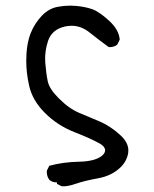

<svg xmlns="http://www.w3.org/2000/svg" viewBox="-20 -532 540 675"><path d="M196.3 122.6Q199.2 123 204.6 123Q210 123 220.9 121.1Q231.9 119.1 247.1 113.8Q279.3 103 322.8 95.2Q373.5 86.4 404.8 55.2Q426.3 33.7 430.7 5.4Q431.2 1 431.2 -3.4Q431.2 -31.7 402.3 -57.6Q367.7 -88.9 331.5 -104.5L259.3 -134.8Q222.2 -150.4 186.5 -186.5Q153.8 -218.8 147.9 -246.1Q142.1 -273.9 139.2 -311Q138.7 -318.4 138.7 -327.9Q138.7 -337.4 140.6 -353Q142.6 -368.7 148.9 -388.2Q162.6 -428.7 209 -439Q220.7 -441.4 231.9 -441.4Q264.6 -441.4 293.5 -418.9Q329.1 -390.6 361.8 -366.7Q364.3 -366.2 367.2 -366.2Q370.1 -366.2 374.5 -367.2Q384.3 -368.7 392.1 -375L400.9 -392.6Q398.4 -427.2 363.5 -459.2Q328.6 -491.2 304 -499.8Q279.3 -508.3 248 -511.2Q237.8 -512.2 227.1 -512.2Q206.1 -512.2 184.6 -508.3Q152.3 -502.9 127 -476.6Q101.6 -449.7 87.9 -415.5Q72.3 -375.5 72.3 -317.9Q72.3 -275.4 82.5 -230.5Q93.8 -179.2 137.9 -135Q182.1 -90.8 241.9 -67.4Q301.8 -43.9 331.5 -26.9Q349.6 -16.1 349.6 -3.4Q349.6 6.3 337.9 16.1Q313 35.6 256.3 36.6Q202.6 37.6 153.3 50.8L145 67.4Q144.5 69.8 144.5 72.3Q144.5 88.4 153.8 100.6Q164.1 108.9 175.8 108.9H180.2V114.3Z"/></svg>

Font: Bakudai
Style: Light
Weight: 300
Version: Version 1.48